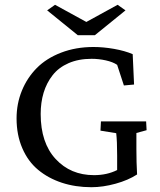

<svg xmlns="http://www.w3.org/2000/svg" viewBox="-20 -780 673 809"><path d="M178.7 -736.3 211.9 -759.8 343.8 -687.5 475.6 -759.8 508.8 -736.3 379.9 -631.8H307.6ZM365.2 8.8Q297.9 8.8 240.7 -10Q183.6 -28.8 140.9 -64.2Q98.1 -99.6 74 -155.5Q49.8 -211.4 49.8 -281.2Q49.8 -342.8 72 -397.5Q94.2 -452.1 134.8 -493.2Q175.3 -534.2 237.3 -558.1Q299.3 -582 374 -582Q415.5 -582 460.9 -574Q506.3 -565.9 539.1 -551.8L544.9 -423.8L502 -419.9L473.6 -506.8Q455.6 -519 425.8 -525.6Q396 -532.2 366.2 -532.2Q311 -532.2 269 -513.9Q227.1 -495.6 201.7 -463.1Q176.3 -430.7 163.8 -389.4Q151.4 -348.1 151.4 -299.8Q151.4 -178.2 214.4 -110.1Q277.3 -42 376 -42Q430.7 -42 473.6 -63.5V-125Q473.6 -185.5 469.7 -218.8L403.3 -229.5L405.3 -268.6H595.7L597.7 -231.4L554.7 -219.7V-151.4Q554.7 -94.7 557.6 -44.9Q520 -20.5 466.8 -5.9Q413.6 8.8 365.2 8.8Z"/></svg>

Font: Crimson Pro
Style: Regular
Weight: 400
Designer: Jacques Le Bailly
Foundry: Baron von Fonthausen
Version: Version 1.003